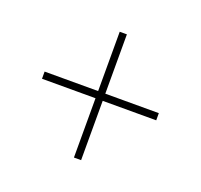

<svg xmlns="http://www.w3.org/2000/svg" viewBox="-88 -680 686 654"><g transform="rotate(20 254.5 -353.0)"><path d="M241 -340V-125H267V-340H461V-366H267V-581H241V-366H47V-340Z"/></g></svg>

Font: Noto Sans Sinhala SemiCondensed Thin
Style: Regular
Weight: 100
Width: 4
Designer: Jelle Bosma - Monotype Design Team
Foundry: Monotype Imaging Inc.
Version: Version 2.006